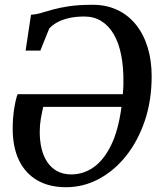

<svg xmlns="http://www.w3.org/2000/svg" viewBox="-20 -771 682 802"><path d="M87 -559.5 109.5 -709.5Q130 -710.5 151.2 -716.8Q172.5 -723 200.5 -731Q228.5 -739 268.8 -745Q309 -751 367 -751Q424.5 -751 470 -729.5Q515.5 -708 547.5 -668.5Q579.5 -629 596.5 -574Q613.5 -519 613.5 -452Q613.5 -351.5 585 -267Q556.5 -182.5 506.8 -120Q457 -57.5 392.5 -23.2Q328 11 255.5 11Q185.5 11 135.8 -17.8Q86 -46.5 59.5 -101.2Q33 -156 33 -234Q33 -277 39.2 -316.8Q45.5 -356.5 53.5 -377.5H493Q493.5 -385.5 494.2 -393.2Q495 -401 495.2 -409Q495.5 -417 495.5 -425Q496.5 -489.5 486.2 -541Q476 -592.5 455 -628.2Q434 -664 403.2 -683Q372.5 -702 332.5 -702Q295 -702 266 -695Q237 -688 217 -676.5Q197 -665 185.5 -651.5L148.5 -559.5ZM487.5 -324.5H160.5Q154.5 -298 150.2 -272.8Q146 -247.5 146 -219.5Q146 -183 153.5 -151Q161 -119 177.2 -94.5Q193.5 -70 218.5 -56.2Q243.5 -42.5 278.5 -42.5Q328 -42.5 370.5 -72Q413 -101.5 443.8 -164Q474.5 -226.5 487.5 -324.5Z"/></svg>

Font: Merriweather Medium
Style: Italic
Weight: 500
Italic angle: -7.8°
Version: Version 2.101